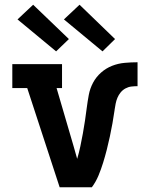

<svg xmlns="http://www.w3.org/2000/svg" viewBox="-20 -791 640 811"><path d="M232 0 95 -419H32V-520H242V-419H219L291 -173Q295 -160 298.5 -146.5Q302 -133 306 -120Q314 -147 319.5 -173.5Q325 -200 330 -227Q335 -254 339 -281.5Q343 -309 346.5 -336Q350 -363 355 -390Q360 -417 373 -441.5Q386 -466 407 -484.5Q428 -503 453.5 -513Q479 -523 506.5 -525.5Q534 -528 561 -528V-427Q548 -427 535 -425.5Q522 -424 510 -417.5Q498 -411 489.5 -400.5Q481 -390 476 -378Q471 -366 468.5 -353Q466 -340 464 -327V-326Q460 -298 455 -270Q450 -242 444 -214Q438 -186 431 -158.5Q424 -131 415.5 -103.5Q407 -76 396 -49.5Q385 -23 368 0ZM413 -574 250 -709 316 -771 466 -626ZM217 -574 54 -709 120 -771 271 -626Z"/></svg>

Font: Iosevka Plex Etoile
Style: Bold
Weight: 700
Designer: Belleve Invis
Foundry: Belleve Invis
Version: Version 25.1.1; ttfautohint (v1.8.4)